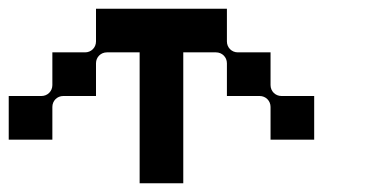

<svg xmlns="http://www.w3.org/2000/svg" viewBox="-20 -420 840 440"><path d="M625 -200C611 -200 600 -211 600 -225V-300H525C511 -300 500 -311 500 -325V-400H200V-325C200 -311 189 -300 175 -300H100V-225C100 -211 89 -200 75 -200H0V-100H100V-175C100 -189 111 -200 125 -200H200V-275C200 -289 211 -300 225 -300H300V0H400V-300H475C489 -300 500 -289 500 -275V-200H575C589 -200 600 -189 600 -175V-100H700V-200Z"/></svg>

Font: Broadcast
Style: Regular
Weight: 400
Designer: Mıchael Chrıstophersson
Foundry: Aeriform
Version: Version 1.000;PS 001.000;hotconv 1.0.88;makeotf.lib2.5.64775